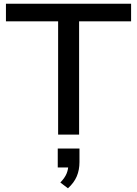

<svg xmlns="http://www.w3.org/2000/svg" viewBox="-20 -725 738 1034"><path d="M293 0V-610H12V-705H686V-610H406V0ZM346 289 305 258Q329 233 338.5 210Q348 187 348 162L371 177H291V75H408V148Q408 190 393.5 224.5Q379 259 346 289Z"/></svg>

Font: Nunito Sans 10pt SemiExpanded SemiBold
Style: Regular
Weight: 600
Width: 6
Designer: Vernon Adams
Foundry: Vernon Adams
Version: Version 3.101;gftools[0.9.27]